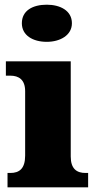

<svg xmlns="http://www.w3.org/2000/svg" viewBox="-20 -797 416 817"><path d="M179 -619C236 -619 286 -647 286 -698C286 -752 236 -777 179 -777C119 -777 73 -752 73 -698C73 -647 119 -619 179 -619ZM12 0H355V-61H344C307 -61 281 -78 281 -131V-536H5V-475H24C60 -475 87 -458 87 -409V-135C87 -79 62 -61 24 -61H12Z"/></svg>

Font: Noto Serif Malayalam Black
Style: Regular
Weight: 900
Designer: Indian type Foundry, Jelle Bosma, Monotype Design Team
Foundry: Monotype Imaging Inc.
Version: Version 2.104